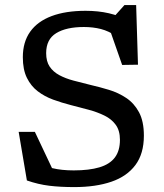

<svg xmlns="http://www.w3.org/2000/svg" viewBox="-20 -752 668 782"><path d="M512 -665 439.5 -678.5 487 -731.5H534.5L542 -488.5L477.5 -487.5L425.5 -636L454 -604.5Q423 -625.5 391 -633.8Q359 -642 321.5 -642Q250 -642 209 -617Q168 -592 168 -535.5Q168 -502 182.2 -480.8Q196.5 -459.5 221.5 -446Q246.5 -432.5 279.2 -423.8Q312 -415 349 -406Q386 -397.5 424 -386Q462 -374.5 494.2 -353Q526.5 -331.5 546.2 -294.8Q566 -258 566 -199.5Q566 -126 531.5 -79.8Q497 -33.5 433.5 -11.8Q370 10 282.5 10Q225.5 10 180.5 4.5Q135.5 -1 89.5 -17L56 -215H122L213.5 -21.5L113.5 -97Q157 -76 193.8 -67Q230.5 -58 280.5 -58Q343 -58 385 -70.5Q427 -83 447.8 -110.5Q468.5 -138 468.5 -182.5Q468.5 -220 451.5 -243.5Q434.5 -267 405.5 -281.2Q376.5 -295.5 341 -305Q305.5 -314.5 268.5 -324Q231.5 -333.5 196.5 -346.2Q161.5 -359 133.8 -380.2Q106 -401.5 89.5 -435Q73 -468.5 73 -519Q73 -581 103 -623Q133 -665 190.2 -686.5Q247.5 -708 328.5 -708Q380 -708 423.5 -698Q467 -688 512 -665Z"/></svg>

Font: Newsreader 9pt
Style: Regular
Weight: 400
Designer: Hugues Gentile
Foundry: Production Type
Version: Version 1.003